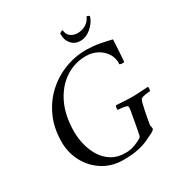

<svg xmlns="http://www.w3.org/2000/svg" viewBox="-188 -958 1056 1108"><g transform="rotate(-30 340.0 -404.0)"><path d="M454 -758Q483 -758 507.5 -772.5Q532 -787 544 -814Q544 -816 548 -816Q553 -816 558 -812Q563 -808 562 -805Q562 -804 561 -802.5Q560 -801 560 -799Q547 -765 514.5 -738Q482 -711 445 -711Q408 -711 385.5 -737Q363 -763 364 -800V-805Q365 -808 371.5 -812Q378 -816 382 -816Q386 -816 386 -814Q388 -787 407 -772.5Q426 -758 454 -758ZM571 -482Q574 -521 554.5 -552.5Q535 -584 501 -602Q467 -620 426 -620Q350 -620 287 -578Q224 -536 187 -458.5Q150 -381 150 -275Q150 -232 161 -187Q172 -142 195.5 -104.5Q219 -67 256.5 -44Q294 -21 347 -21Q382 -21 411 -32.5Q440 -44 456 -54Q465 -61 466 -70Q469 -83 473.5 -107Q478 -131 481.5 -151Q485 -171 485 -171Q485 -173 486 -177Q490 -197 493 -214.5Q496 -232 495 -243Q495 -249 481 -252.5Q467 -256 452 -257.5Q437 -259 431 -259Q429 -263 430.5 -273Q432 -283 436 -287Q464 -286 489.5 -284Q515 -282 541 -282Q567 -282 593.5 -284Q620 -286 648 -287Q651 -283 650 -273Q649 -263 645 -259Q640 -259 625.5 -257.5Q611 -256 598 -252.5Q585 -249 582 -243Q576 -231 572 -212Q568 -193 563 -171L550 -102Q548 -92 548.5 -86Q549 -80 551 -75Q552 -69 552 -66Q552 -62 547.5 -57Q543 -52 530 -45Q508 -34 481 -21.5Q454 -9 415 -0.5Q376 8 316 8Q241 8 182.5 -28.5Q124 -65 91 -126Q58 -187 58 -259Q58 -351 91 -424Q124 -497 180 -548Q236 -599 307 -625.5Q378 -652 454 -650Q497 -649 536 -641.5Q575 -634 611 -625Q610 -608 608.5 -579.5Q607 -551 605 -524Q603 -497 602 -482Q602 -478 594 -478Q590 -478 583.5 -478.5Q577 -479 571 -482Z"/></g></svg>

Font: Amiri
Style: Italic
Weight: 400
Italic angle: 10°
Designer: Khaled Hosny
Version: Version 0.113